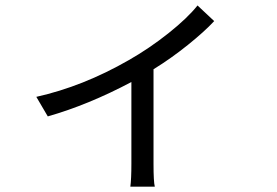

<svg xmlns="http://www.w3.org/2000/svg" viewBox="-20 -623 1040 720"><path d="M720.7 -602.5 783.2 -543.9Q747.1 -504.9 684.6 -454.6Q622.1 -404.3 555.7 -363.3V-8.8Q555.7 58.6 560.5 77.1H468.8Q472.7 47.9 472.7 -8.8V-315.4Q310.5 -229.5 159.2 -186.5L116.2 -259.8Q291 -298.8 462.9 -397.5Q540 -441.4 611.8 -498.5Q683.6 -555.7 720.7 -602.5Z"/></svg>

Font: GenEi Gothic M Regular
Style: Regular
Weight: 400
Designer: o_tamon (Modified); [Source Han Sans]
Ryoko NISHIZUKA  (kana & ideographs); Paul D. Hunt (Latin, Greek & Cyrillic); Wenl
Version: Version 1.1a;Original Version 1.004